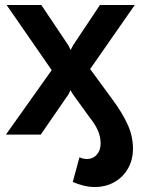

<svg xmlns="http://www.w3.org/2000/svg" viewBox="-20 -544 574 776"><path d="M362.6 211.8Q340.5 211.8 317.9 206.3Q295.3 200.8 274.1 191.3L301.1 91.8Q309.1 95.3 317.1 97.1Q325.2 98.8 331.8 98.8Q355.7 98.8 371.2 81.1Q386.7 63.3 386.7 36Q386.7 8.7 375.7 -16.5Q364.6 -41.7 340.9 -71.4L273.5 -164.6L264.9 -179.7L257 -163L144.7 0H3.9L188.9 -260.5L6.7 -523.8H147L256.6 -360.2L265.5 -342L274.9 -360.2L384 -523.8H524.8L344.3 -264.9L434.8 -141.6Q474.9 -87.1 496.1 -40.2Q517.4 6.6 517.4 56.6Q517.4 101.7 497.5 136.8Q477.7 171.9 442.7 191.8Q407.7 211.8 362.6 211.8Z"/></svg>

Font: Raleway Thin
Style: Regular
Weight: 100
Designer: Matt McInerney, Pablo Impallari, Rodrigo Fuenzalida
Foundry: Matt McInerney, Pablo Impallari, Rodrigo Fuenzalida
Version: Version 4.026